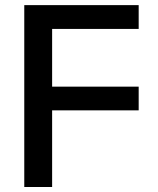

<svg xmlns="http://www.w3.org/2000/svg" viewBox="-20 -748 630 768"><path d="M77.1 0V-727.5H534.7V-632.3H188.5V-401.4H534.7V-306.6H188.5V0Z"/></svg>

Font: Inter 18pt Medium
Style: Regular
Weight: 500
Designer: Rasmus Andersson
Foundry: rsms
Version: Version 4.001;git-66647c0bb